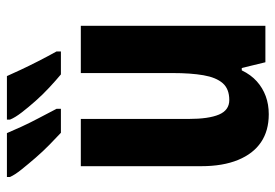

<svg xmlns="http://www.w3.org/2000/svg" viewBox="-144 -662 816 569"><g transform="rotate(-90 264.5 -378.0)"><path d="M472 -547V0H364L347 -70H340Q327 -43 307.5 -25.5Q288 -8 263.5 1Q239 10 210 10Q161 10 127 -13Q93 -36 74.5 -81Q56 -126 56 -190V-547H196V-228Q196 -168 209 -137.5Q222 -107 252 -107Q285 -107 302 -126.5Q319 -146 325.5 -183.5Q332 -221 332 -275V-547ZM323 -766Q330 -750 341.5 -725.5Q353 -701 367 -673.5Q381 -646 396 -619V-606H328Q310 -621 289 -640.5Q268 -660 249 -681.5Q230 -703 215 -722.5Q200 -742 194 -757V-766ZM154 -766Q162 -747 173 -723Q184 -699 198 -672.5Q212 -646 226 -619V-606H155Q140 -620 120 -639.5Q100 -659 81 -681Q62 -703 46 -723Q30 -743 24 -757V-766Z"/></g></svg>

Font: Noto Sans Display Condensed
Style: Bold
Weight: 700
Width: 3
Designer: Monotype Design Team
Foundry: Monotype Imaging Inc.
Version: Version 2.003